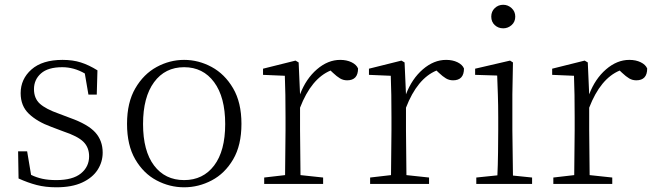

<svg xmlns="http://www.w3.org/2000/svg" viewBox="-20 -774 2750 808"><path d="M216.8 14.2Q171.4 14.2 134.5 4.6Q97.7 -4.9 58.1 -22.9L56.2 -137.2H94.2L110.8 -38.1Q132.8 -27.3 158 -21.7Q183.1 -16.1 216.8 -16.1Q286.1 -16.1 320.6 -44.2Q355 -72.3 355 -116.2Q355 -153.3 331.3 -177Q307.6 -200.7 246.1 -221.2L195.8 -240.2Q136.7 -261.7 101.8 -294.9Q66.9 -328.1 66.9 -381.8Q66.9 -441.4 112.5 -481.7Q158.2 -522 243.2 -522Q286.6 -522 320.3 -511.2Q354 -500.5 390.1 -478L387.2 -376H352.1L336.9 -464.8Q291 -491.2 242.2 -491.2Q182.1 -491.2 152.6 -465.1Q123 -439 123 -398.9Q123 -359.9 147.9 -337.4Q172.9 -314.9 227.1 -295.9L274.9 -277.8Q350.1 -251 381.1 -216.6Q412.1 -182.1 412.1 -131.8Q412.1 -92.3 390.6 -59.1Q369.1 -25.9 325.9 -5.9Q282.7 14.2 216.8 14.2Z M754.9 14.2Q693.8 14.2 638.9 -14.9Q584 -43.9 549.3 -103.3Q514.6 -162.6 514.6 -252.9Q514.6 -342.8 549.6 -402.6Q584.5 -462.4 639.4 -492.2Q694.3 -522 754.9 -522Q815.4 -522 870.6 -492.2Q925.8 -462.4 960.9 -402.6Q996.1 -342.8 996.1 -252.9Q996.1 -162.6 961.2 -103.3Q926.3 -43.9 871.1 -14.9Q815.9 14.2 754.9 14.2ZM754.9 -16.1Q834.5 -16.1 881.1 -77.4Q927.7 -138.7 927.7 -252Q927.7 -365.2 881.1 -428.2Q834.5 -491.2 754.9 -491.2Q674.8 -491.2 628.4 -428.2Q582 -365.2 582 -252Q582 -138.7 628.4 -77.4Q674.8 -16.1 754.9 -16.1Z M1178.7 0H1091.8V-26.9L1179.7 -37.1L1181.6 -226.1V-280.8Q1181.6 -332.5 1180.9 -375Q1180.2 -417.5 1178.7 -455.1L1086.9 -459V-484.9L1223.6 -519L1236.8 -511.2L1242.7 -377Q1267.6 -442.4 1313.7 -482.2Q1359.9 -522 1411.6 -522Q1439 -522 1459.5 -512Q1480 -502 1486.8 -485.8Q1486.8 -436 1440.9 -436Q1424.3 -436 1410.9 -444.1Q1397.5 -452.1 1380.9 -467.8L1371.1 -477.1Q1290 -443.4 1242.7 -320.8V-226.1L1244.6 -37.1L1339.8 -26.9V0Z M1624.5 0H1537.6V-26.9L1625.5 -37.1L1627.4 -226.1V-280.8Q1627.4 -332.5 1626.7 -375Q1626 -417.5 1624.5 -455.1L1532.7 -459V-484.9L1669.4 -519L1682.6 -511.2L1688.5 -377Q1713.4 -442.4 1759.5 -482.2Q1805.7 -522 1857.4 -522Q1884.8 -522 1905.3 -512Q1925.8 -502 1932.6 -485.8Q1932.6 -436 1886.7 -436Q1870.1 -436 1856.7 -444.1Q1843.3 -452.1 1826.7 -467.8L1816.9 -477.1Q1735.8 -443.4 1688.5 -320.8V-226.1L1690.4 -37.1L1785.6 -26.9V0Z M2097.7 -654.8Q2076.7 -654.8 2062 -668.5Q2047.4 -682.1 2047.4 -704.1Q2047.4 -725.6 2062 -739.7Q2076.7 -753.9 2097.7 -753.9Q2117.7 -753.9 2133.1 -739.7Q2148.4 -725.6 2148.4 -704.1Q2148.4 -682.1 2133.1 -668.5Q2117.7 -654.8 2097.7 -654.8ZM2072.3 0H1984.4V-26.9L2073.2 -36.1Q2075.2 -77.1 2075.9 -131.3Q2076.7 -185.5 2076.7 -226.1V-280.8Q2076.7 -332 2075.2 -375Q2073.7 -418 2072.3 -456.1L1979.5 -459V-484.9L2126.5 -519L2138.7 -511.2L2136.2 -377V-226.1L2138.7 -35.2L2219.2 -26.9V0Z M2395.5 0H2308.6V-26.9L2396.5 -37.1L2398.4 -226.1V-280.8Q2398.4 -332.5 2397.7 -375Q2397 -417.5 2395.5 -455.1L2303.7 -459V-484.9L2440.4 -519L2453.6 -511.2L2459.5 -377Q2484.4 -442.4 2530.5 -482.2Q2576.7 -522 2628.4 -522Q2655.8 -522 2676.3 -512Q2696.8 -502 2703.6 -485.8Q2703.6 -436 2657.7 -436Q2641.1 -436 2627.7 -444.1Q2614.3 -452.1 2597.7 -467.8L2587.9 -477.1Q2506.8 -443.4 2459.5 -320.8V-226.1L2461.4 -37.1L2556.6 -26.9V0Z"/></svg>

Font: Source Han Serif TW ExtraLight
Style: Regular
Weight: 250
Designer: Ryoko NISHIZUKA Ë•øÂ°öÊ∂ºÂ≠ê (kana & ideographs); Frank Grie√ühammer (Latin, Greek & Cyrillic); Wenlong ZHANG Âº†ÊñáÈæô 
Foundry: Adobe
Version: Version 2.003;hotconv 1.1.1;makeotfexe 2.6.0